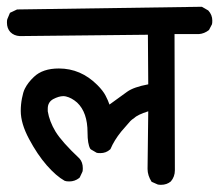

<svg xmlns="http://www.w3.org/2000/svg" viewBox="-24 -585 635 556"><path d="M266.6 -141.6Q258.8 -141.6 255.9 -142.6L239.3 -152.3L237.3 -154.3Q229.5 -168 229.5 -201.2Q229.5 -259.8 199.2 -288.1Q183.6 -301.8 167 -305.7Q163.1 -306.6 159.2 -306.6Q146.5 -306.6 129.9 -297.9Q114.3 -289.1 114.3 -270.5Q114.3 -266.6 114.3 -262.7Q119.1 -233.4 136.7 -204.1Q155.3 -173.8 206.1 -126Q215.8 -115.2 215.8 -97.7Q215.8 -90.8 214.8 -87.9L207 -71.3L205.1 -69.3Q192.4 -59.6 176.8 -59.6Q167 -59.6 163.1 -61.5Q138.7 -75.2 111.3 -106.4Q84 -137.7 60.1 -182.6Q36.1 -227.5 36.1 -263.7Q36.1 -282.2 39.6 -300.3Q43 -318.4 47.9 -328.1Q56.6 -345.7 74.2 -362.3Q99.6 -386.7 146.5 -386.7Q210 -386.7 257.8 -338.9Q274.4 -322.3 281.7 -308.1Q289.1 -293.9 293 -282.2Q325.2 -305.7 344.2 -319.3Q363.3 -333 405.3 -340.8L404.3 -484.4L33.2 -480.5Q16.6 -481.4 5.9 -492.2Q-3.9 -502.9 -3.9 -519.5Q-3.9 -526.4 -2.9 -529.3L4.9 -547.9L25.4 -557.6L560.5 -565.4L579.1 -554.7Q590.8 -542 590.8 -525.4Q590.8 -517.6 589.8 -514.6L581.1 -498Q567.4 -487.3 551.8 -486.3H481.4L482.4 -91.8Q482.4 -73.2 470.7 -59.6Q459 -49.8 442.4 -49.8Q435.5 -49.8 432.6 -50.8L415 -58.6Q403.3 -77.1 403.3 -95.7L405.3 -262.7Q374 -252.9 363.3 -242.2Q358.4 -239.3 353.5 -234.4L327.1 -204.1Q306.6 -178.7 295.9 -153.3L294.9 -152.3Q283.2 -141.6 266.6 -141.6Z"/></svg>

Font: JasonHandwriting2
Style: SemiBold
Weight: 600
Version: Version 1.04.7